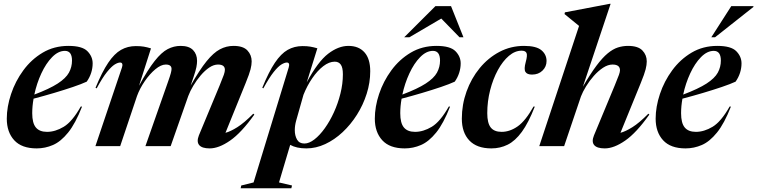

<svg xmlns="http://www.w3.org/2000/svg" viewBox="-20 -764 3960 1004"><path d="M409 -206.5Q374.5 -118 336.2 -70.8Q298 -23.5 257 -5.8Q216 12 172 12Q93.5 12 54.5 -30.5Q15.5 -73 15.5 -143.5Q15.5 -205.5 37.8 -272.2Q60 -339 102 -396.2Q144 -453.5 203.5 -488.8Q263 -524 338 -524Q410 -524 437.2 -496.2Q464.5 -468.5 464.5 -432.5Q464.5 -408 456.8 -383.5Q449 -359 433.5 -337Q406.5 -324.5 361.5 -309.2Q316.5 -294 262.8 -278Q209 -262 155.5 -248Q148.5 -208.5 148.5 -172Q148.5 -120.5 167.5 -97.5Q186.5 -74.5 226 -74.5Q269 -74.5 313.2 -101Q357.5 -127.5 402.5 -207ZM319.5 -498Q284.5 -498 252.5 -465.2Q220.5 -432.5 196.2 -380.2Q172 -328 159.5 -269.5Q239 -299.5 281.8 -327.2Q324.5 -355 340.5 -384.2Q356.5 -413.5 356.5 -447Q356.5 -498 319.5 -498Z M1310 -165Q1242 -69.5 1183.2 -28.8Q1124.5 12 1076.5 12Q1036 12 1021.5 -5.5Q1007 -23 1020 -56L1128.5 -317Q1145 -357 1150.5 -373Q1156 -389 1156 -399Q1156 -426.5 1120 -426.5Q1097.5 -426.5 1074.2 -410.8Q1051 -395 1029.5 -369.8Q1008 -344.5 991 -316Q974 -287.5 964.5 -262L872.5 0H740.5L858.5 -336Q869.5 -367 873.2 -381.2Q877 -395.5 877 -403.5Q877 -426.5 847 -426.5Q822 -426.5 792.5 -402Q763 -377.5 737 -339.5Q711 -301.5 696.5 -262L608.5 0H479L617.5 -410.5Q621.5 -421.5 619.5 -429.2Q617.5 -437 608 -437Q596.5 -437 579.8 -426.8Q563 -416.5 539.5 -387.5Q516 -358.5 485.5 -302L479.5 -305Q514 -388.5 546 -436Q578 -483.5 612.8 -503.2Q647.5 -523 690 -523Q715 -523 731.5 -520.2Q748 -517.5 769.5 -511L707 -315.5Q753 -400 788.8 -445.2Q824.5 -490.5 856.8 -507.2Q889 -524 924.5 -524Q968.5 -524 989.5 -502.2Q1010.5 -480.5 1010.5 -445.5Q1010.5 -431 1007 -413Q1003.5 -395 993 -364L977 -316.5Q1023.5 -398.5 1060 -443.5Q1096.5 -488.5 1130 -506.2Q1163.5 -524 1201 -524Q1251.5 -524 1273.8 -500.2Q1296 -476.5 1296 -443Q1296 -425 1290.2 -401.8Q1284.5 -378.5 1264.5 -329.5L1159 -69.5Q1185.5 -76.5 1221.2 -99Q1257 -121.5 1304.5 -169.5Z M1507 206 1503.5 220.5H1238.5L1241.5 206L1306 190L1489.5 -410.5Q1497.5 -437 1480 -437Q1468.5 -437 1451.5 -426.8Q1434.5 -416.5 1411.2 -387.5Q1388 -358.5 1357 -302L1351.5 -305Q1385.5 -388.5 1417.5 -436Q1449.5 -483.5 1484.2 -503.2Q1519 -523 1562 -523Q1586 -523 1602.2 -520.2Q1618.5 -517.5 1639.5 -511.5L1584 -333.5Q1642.5 -442 1696 -483Q1749.5 -524 1802 -524Q1856 -524 1886 -490.2Q1916 -456.5 1916 -391.5Q1916 -332 1897.5 -273.8Q1879 -215.5 1846.5 -164Q1814 -112.5 1771.5 -72.8Q1729 -33 1680.5 -10.5Q1632 12 1582 12Q1530.5 12 1497.5 -6.5L1439 190ZM1528.5 -132.5Q1521.5 -107 1521.5 -83.5Q1521.5 -55 1533.2 -34.2Q1545 -13.5 1571.5 -13.5Q1596.5 -13.5 1624.2 -35Q1652 -56.5 1678.5 -93.5Q1705 -130.5 1726.2 -177Q1747.5 -223.5 1760.2 -274.8Q1773 -326 1773 -375.5Q1773 -411 1762 -426.2Q1751 -441.5 1730.5 -441.5Q1701 -441.5 1670.5 -418Q1640 -394.5 1613 -355.2Q1586 -316 1567 -268.5Z M2333.5 -206.5Q2299 -118 2260.8 -70.8Q2222.5 -23.5 2181.5 -5.8Q2140.5 12 2096.5 12Q2018 12 1979 -30.5Q1940 -73 1940 -143.5Q1940 -205.5 1962.2 -272.2Q1984.5 -339 2026.5 -396.2Q2068.5 -453.5 2128 -488.8Q2187.5 -524 2262.5 -524Q2334.5 -524 2361.8 -496.2Q2389 -468.5 2389 -432.5Q2389 -408 2381.2 -383.5Q2373.5 -359 2358 -337Q2331 -324.5 2286 -309.2Q2241 -294 2187.2 -278Q2133.5 -262 2080 -248Q2073 -208.5 2073 -172Q2073 -120.5 2092 -97.5Q2111 -74.5 2150.5 -74.5Q2193.5 -74.5 2237.8 -101Q2282 -127.5 2327 -207ZM2244 -498Q2209 -498 2177 -465.2Q2145 -432.5 2120.8 -380.2Q2096.5 -328 2084 -269.5Q2163.5 -299.5 2206.2 -327.2Q2249 -355 2265 -384.2Q2281 -413.5 2281 -447Q2281 -498 2244 -498ZM2093.5 -569 2257 -732H2338.5L2403.5 -569H2383L2287.5 -667L2120.5 -569Z M2707.5 -499Q2673 -499 2641 -471.8Q2609 -444.5 2583.5 -397.8Q2558 -351 2543 -292.5Q2528 -234 2528 -172Q2528 -120.5 2546 -97.5Q2564 -74.5 2603 -74.5Q2646 -74.5 2687 -103.2Q2728 -132 2770 -207L2776.5 -206.5Q2743.5 -122 2708.8 -74.5Q2674 -27 2634.8 -7.5Q2595.5 12 2549.5 12Q2473.5 12 2434.2 -29.5Q2395 -71 2395 -143.5Q2395 -217 2419.5 -285.2Q2444 -353.5 2488.2 -407.5Q2532.5 -461.5 2591.8 -492.8Q2651 -524 2720.5 -524Q2784 -524 2811 -501.5Q2838 -479 2838 -445Q2838 -415.5 2816.8 -394.8Q2795.5 -374 2762 -374Q2736 -374 2727.5 -388.2Q2719 -402.5 2729 -439Q2739 -475 2733.2 -487Q2727.5 -499 2707.5 -499Z M3018 -260 2930 0H2800L3008 -628.5Q2994.5 -639.5 2974 -656.2Q2953.5 -673 2932 -690.5L2934 -699.5L3167.5 -744H3173L3028 -310.5Q3067.5 -378.5 3099 -420.5Q3130.5 -462.5 3157.8 -485Q3185 -507.5 3211 -515.8Q3237 -524 3264 -524Q3316.5 -524 3339.2 -500.2Q3362 -476.5 3362 -443Q3362 -425 3356.2 -401.8Q3350.5 -378.5 3330.5 -329.5L3224.5 -69.5Q3251 -76.5 3287 -99Q3323 -121.5 3370.5 -169.5L3375.5 -165Q3308 -69.5 3249.2 -28.8Q3190.5 12 3142.5 12Q3101.5 12 3087 -5.5Q3072.5 -23 3086 -56L3194.5 -317Q3211 -357 3216.5 -372.5Q3222 -388 3222 -396.5Q3222 -426.5 3183 -426.5Q3159 -426.5 3133.5 -409.8Q3108 -393 3085 -367Q3062 -341 3044.5 -312.2Q3027 -283.5 3018 -260Z M3802 -206.5Q3767.5 -118 3729.2 -70.8Q3691 -23.5 3650 -5.8Q3609 12 3565 12Q3486.5 12 3447.5 -30.5Q3408.5 -73 3408.5 -143.5Q3408.5 -205.5 3430.8 -272.2Q3453 -339 3495 -396.2Q3537 -453.5 3596.5 -488.8Q3656 -524 3731 -524Q3803 -524 3830.2 -496.2Q3857.5 -468.5 3857.5 -432.5Q3857.5 -408 3849.8 -383.5Q3842 -359 3826.5 -337Q3799.5 -324.5 3754.5 -309.2Q3709.5 -294 3655.8 -278Q3602 -262 3548.5 -248Q3541.5 -208.5 3541.5 -172Q3541.5 -120.5 3560.5 -97.5Q3579.5 -74.5 3619 -74.5Q3662 -74.5 3706.2 -101Q3750.5 -127.5 3795.5 -207ZM3712.5 -498Q3677.5 -498 3645.5 -465.2Q3613.5 -432.5 3589.2 -380.2Q3565 -328 3552.5 -269.5Q3632 -299.5 3674.8 -327.2Q3717.5 -355 3733.5 -384.2Q3749.5 -413.5 3749.5 -447Q3749.5 -498 3712.5 -498ZM3699.5 -569 3804 -732H3920L3919.5 -727.5L3719 -569Z"/></svg>

Font: Newsreader Display SemiBold
Style: Italic
Weight: 600
Italic angle: -17°
Designer: Hugues Gentile
Foundry: Production Type
Version: Version 1.001